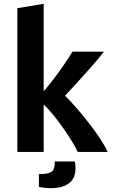

<svg xmlns="http://www.w3.org/2000/svg" viewBox="-20 -797 600 1007"><path d="M71 0V-754L209 -777V-318Q236 -349 263.5 -385.5Q291 -422 316.5 -459Q342 -496 360 -526H525Q499 -492 462.5 -450.5Q426 -409 389 -368.5Q352 -328 321 -295Q349 -268 381.5 -230.5Q414 -193 446 -152Q478 -111 504 -71.5Q530 -32 545 0H388Q374 -29 352.5 -63.5Q331 -98 306 -133Q281 -168 256 -198.5Q231 -229 209 -249V0ZM245 190Q230 190 210.5 187.5Q191 185 184 183V116H200Q231 115 249 104.5Q267 94 267 58V50H373Q376 69 376 85Q376 139 341.5 164.5Q307 190 245 190Z"/></svg>

Font: Ubuntu Sans Mono
Style: Regular
Weight: 400
Monospace: yes
Designer: Dalton Maag Ltd
Foundry: Dalton Maag Ltd
Version: Version 1.006